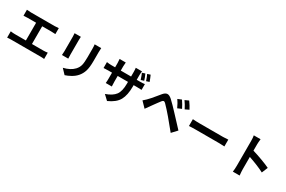

<svg xmlns="http://www.w3.org/2000/svg" viewBox="152 -2278 5695 3825"><g transform="rotate(30 3000.0 -365.5)"><path d="M139 -698Q191 -692 234 -692H778Q814 -692 872 -698V-561Q812 -565 778 -565H567V-157H832Q874 -157 926 -165V-20Q890 -25 832 -25H173Q116 -25 75 -20V-165Q125 -157 173 -157H427V-565H234Q189 -565 139 -561Z M1803 -776Q1799 -720 1799 -676V-478Q1799 -326 1771 -240Q1720 -85 1571 -2Q1504 36 1440 56L1336 -54Q1493 -91 1576 -180Q1626 -234 1642 -298.5Q1658 -363 1658 -486V-676Q1658 -734 1652 -776ZM1194 -266 1199 -354V-691Q1199 -737 1195 -768H1339Q1336 -734 1336 -691V-353Q1336 -300 1339 -266Z M2817 -778Q2852 -704 2870 -641L2801 -619Q2768 -718 2750 -756ZM2920 -810Q2950 -746 2975 -674L2906 -652Q2877 -742 2852 -788ZM2731 -427Q2731 -230 2667.5 -114Q2604 2 2430 79L2323 -22Q2475 -75 2538 -159.5Q2601 -244 2601 -422V-460H2364V-324Q2364 -299 2368 -219H2228Q2234 -259 2234 -324V-460H2149Q2129 -460 2041 -456V-592Q2095 -583 2149 -583H2234V-682Q2234 -710 2228 -772H2370Q2364 -715 2364 -681V-583H2601V-688Q2601 -741 2595 -781H2738Q2731 -732 2731 -688V-583H2805Q2877 -583 2915 -590V-457Q2882 -460 2806 -460H2731Z M3709 -693Q3767 -608 3803 -533L3713 -494Q3666 -597 3622 -657ZM3843 -748Q3902 -667 3940 -592L3853 -550Q3806 -643 3757 -709ZM3035 -285Q3098 -336 3168 -416Q3198 -451 3244 -507Q3290 -563 3310 -587Q3356 -641 3401 -644.5Q3446 -648 3506 -595Q3597 -510 3710 -387Q3805 -286 3956 -123L3846 -5Q3727 -152 3635 -261Q3543 -370 3452 -463Q3428 -487 3410 -485.5Q3392 -484 3372.5 -459.5Q3353 -435 3325.5 -397.5Q3298 -360 3266 -316Q3207 -236 3155 -161Z M4907 -306 4790 -311H4253Q4154 -311 4092 -306V-463Q4164 -457 4253 -457H4790Q4829 -457 4907 -463Z M5314 -96V-671Q5314 -741 5304 -791H5460Q5451 -712 5451 -671V-523Q5552 -494 5676 -448Q5800 -402 5869 -368L5812 -230Q5673 -303 5451 -379V-96Q5451 -48 5460 44H5304Q5314 -23 5314 -96Z"/></g></svg>

Font: Swei Fan Sans CJK TC
Style: Bold
Weight: 700
Version: Version 2.130